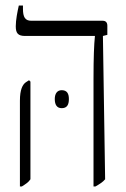

<svg xmlns="http://www.w3.org/2000/svg" viewBox="-20 -667 457 694"><path d="M318 7H325C339 -1 352 -9 360 -19L352 -537L368 -541V-574C368 -587 361 -592 351 -592H93C71 -592 63 -605 63 -635V-647H48C43 -625 37 -595 37 -572C37 -547 45 -537 71 -537H323V-535C320 -507 318 -458 318 -382ZM52 7H59C73 -2 83 -8 90 -19V-372L85 -377L74 -370C62 -362 52 -344 52 -303ZM178 -309C178 -288 186 -276 203 -276C222 -276 229 -288 229 -309C229 -329 222 -341 203 -341C187 -341 178 -329 178 -309Z"/></svg>

Font: Noto Serif Hebrew ExtraCondensed Light
Style: Regular
Weight: 300
Width: 2
Designer: Monotype Design Team
Foundry: Monotype Imaging Inc.
Version: Version 2.004